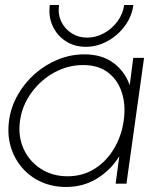

<svg xmlns="http://www.w3.org/2000/svg" viewBox="-20 -730 612 763"><path d="M509.5 -500H552.5L482.5 0H439.5L454 -109Q420.5 -54.5 366 -20.8Q311.5 13 242.5 13Q188 13 143 -7.5Q98 -28 67 -64.5Q36 -101 22.2 -148.5Q8.5 -196 16 -251Q23.5 -305.5 50.8 -353.2Q78 -401 119 -437Q160 -473 210.5 -493.5Q261 -514 315 -514Q385 -514 430.5 -480.2Q476 -446.5 495.5 -391.5ZM248 -29.5Q309 -29.5 356 -59.2Q403 -89 433 -139.2Q463 -189.5 471.5 -250Q480.5 -312 464.2 -362.2Q448 -412.5 409.2 -442Q370.5 -471.5 310.5 -471.5Q249.5 -471.5 195.5 -441.8Q141.5 -412 104.8 -361.5Q68 -311 59.5 -250Q51 -188 74 -138Q97 -88 143 -58.8Q189 -29.5 248 -29.5ZM321 -544Q275.5 -544 241 -566.5Q206.5 -589 189.2 -626.8Q172 -664.5 178 -710H214.5Q209.5 -673.5 223.5 -644.2Q237.5 -615 264.8 -597.8Q292 -580.5 326 -580.5Q361 -580.5 393 -598Q425 -615.5 446.8 -645Q468.5 -674.5 473.5 -710H510Q503.5 -663 475.2 -625.5Q447 -588 406.2 -566Q365.5 -544 321 -544Z"/></svg>

Font: Urbanist ExtraLight
Style: Italic
Weight: 250
Version: Version 1.303